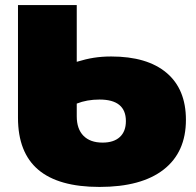

<svg xmlns="http://www.w3.org/2000/svg" viewBox="-20 -720 774 758"><path d="M637.5 -432.5C586.5 -475.5 513.7 -497 419 -497C394.3 -497 371.5 -495.3 350.5 -492C329.5 -488.7 307 -483.3 283 -476V-700H51V-255C51 -163.7 77.7 -95.3 131 -50C184.3 -4.7 265 18 373 18C483 18 567.3 -4.8 626 -50.5C684.7 -96.2 714 -161.7 714 -247C714 -327.7 688.5 -389.5 637.5 -432.5ZM453 -179C437 -164.3 414.3 -157 385 -157C352.3 -157 327.2 -166 309.5 -184C291.8 -202 283 -227.7 283 -261V-311C309.7 -321.7 339.7 -327 373 -327C442.3 -327 477 -298.7 477 -242C477 -214.7 469 -193.7 453 -179Z"/></svg>

Font: Montserrat Custom Black
Style: Regular
Weight: 900
Designer: Julieta Ulanovsky
Foundry: Julieta Ulanovsky
Version: Version 7.200